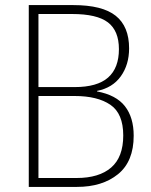

<svg xmlns="http://www.w3.org/2000/svg" viewBox="-20 -734 594 754"><path d="M268 -714Q382 -714 434.5 -672Q487 -630 487 -544Q487 -480 454.5 -434.5Q422 -389 361 -377V-375Q436 -361 470.5 -317Q505 -273 505 -201Q505 -100 443.5 -50Q382 0 282 0H93V-714ZM273 -392Q362 -392 404.5 -429.5Q447 -467 447 -541Q447 -613 404 -646Q361 -679 263 -679H131V-392ZM131 -357V-35H281Q369 -35 416.5 -76Q464 -117 464 -202Q464 -288 413.5 -322.5Q363 -357 273 -357Z"/></svg>

Font: Noto Sans Sinhala UI SemiCondensed ExtraLight
Style: Regular
Weight: 200
Width: 4
Designer: Jelle Bosma - Monotype Design Team
Foundry: Monotype Imaging Inc.
Version: Version 2.006; ttfautohint (v1.8.4.7-5d5b)